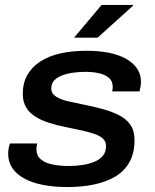

<svg xmlns="http://www.w3.org/2000/svg" viewBox="-20 -743 625 775"><path d="M252 12Q198 12 154 3.5Q110 -5 78 -22.5Q46 -40 29.5 -65Q13 -90 13 -122Q13 -134 15 -144.5Q17 -155 20 -164H130Q129 -159 128 -152.5Q127 -146 127 -141Q127 -115 144.5 -100Q162 -85 192 -79Q222 -73 257 -73Q286 -73 312.5 -77Q339 -81 361 -90Q383 -99 395.5 -114.5Q408 -130 408 -153Q408 -172 395.5 -183.5Q383 -195 361 -202.5Q339 -210 310 -216.5Q281 -223 246 -230Q210 -237 178.5 -247Q147 -257 123 -272Q99 -287 85.5 -309.5Q72 -332 72 -364Q72 -408 90.5 -440.5Q109 -473 143 -495Q177 -517 224 -527.5Q271 -538 329 -538Q379 -538 419.5 -530Q460 -522 489 -505.5Q518 -489 533.5 -466Q549 -443 549 -413Q549 -402 547 -391.5Q545 -381 543 -374H433Q434 -380 434.5 -384.5Q435 -389 435 -392Q435 -415 420.5 -428Q406 -441 381 -447Q356 -453 325 -453Q302 -453 278 -450Q254 -447 233 -439.5Q212 -432 199.5 -419Q187 -406 187 -386Q187 -365 207 -352.5Q227 -340 260 -333Q293 -326 331 -318Q365 -311 399 -301.5Q433 -292 461.5 -277.5Q490 -263 506.5 -239Q523 -215 523 -177Q523 -126 503 -89.5Q483 -53 446.5 -31Q410 -9 360.5 1.5Q311 12 252 12ZM279 -591 390 -723H517V-720L374 -591Z"/></svg>

Font: Archivo SemiExpanded Medium
Style: Italic
Weight: 500
Width: 6
Italic angle: -10°
Designer: Hector Gatti
Foundry: Omnibus-Type
Version: Version 2.001